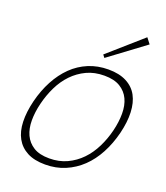

<svg xmlns="http://www.w3.org/2000/svg" viewBox="-161 -1005 972 1124"><g transform="rotate(20 325.0 -442.5)"><path d="M588 -860 366 -695 353 -712 561 -895ZM604 -315Q586 -243 554 -183Q522 -123 477.5 -80.5Q433 -38 376.5 -14Q320 10 253 10Q185 10 140.5 -13.5Q96 -37 72.5 -79.5Q49 -122 47 -182Q45 -242 63 -315Q81 -387 113 -447Q145 -507 189 -550Q233 -593 289.5 -616.5Q346 -640 413 -640Q480 -640 525.5 -616.5Q571 -593 594 -550.5Q617 -508 619.5 -448Q622 -388 604 -315ZM561 -315Q575 -372 575 -423.5Q575 -475 557 -513.5Q539 -552 501.5 -575Q464 -598 403 -598Q341 -598 292.5 -575Q244 -552 207 -513.5Q170 -475 145 -423.5Q120 -372 106 -315Q92 -258 92 -207Q92 -156 110 -117Q128 -78 165 -55Q202 -32 263 -32Q324 -32 373 -55Q422 -78 459 -116.5Q496 -155 521.5 -206.5Q547 -258 561 -315Z"/></g></svg>

Font: TypoPRO Sinkin Sans
Style: 200 X Light Italic
Weight: 200
Italic angle: -112°
Designer: Keith Bates
Foundry: K-Type
Version: Sinkin Sans (version 1.0)  by Keith Bates   •   © 2014   www